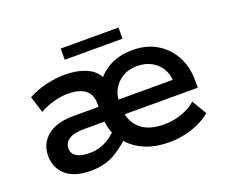

<svg xmlns="http://www.w3.org/2000/svg" viewBox="-93 -658 951 808"><g transform="rotate(-20 383.0 -253.5)"><path d="M188 10Q116 10 78 -23Q40 -56 40 -110Q40 -165 80.5 -198.5Q121 -232 199 -232H327L310 -204V-249Q310 -287 284.5 -307.5Q259 -328 207 -328Q176 -328 143 -319Q110 -310 80 -293L57 -367Q95 -388 139 -398Q183 -408 219 -408Q283 -408 325.5 -386.5Q368 -365 380 -318L350 -312Q372 -356 418 -382Q464 -408 525 -408Q588 -408 634 -380Q680 -352 705 -305Q730 -258 730 -199V-165H361V-232H642Q641 -258 627 -282Q613 -306 586 -322Q559 -338 520 -338Q482 -338 455 -321.5Q428 -305 413.5 -279Q399 -253 399 -225V-200Q399 -140 435.5 -104Q472 -68 546 -68Q588 -68 626 -82Q664 -96 688 -118L727 -52Q693 -23 643 -6.5Q593 10 543 10Q474 10 426 -12.5Q378 -35 350 -72H370Q328 -32 286.5 -11Q245 10 188 10ZM209 -62Q246 -62 278 -77.5Q310 -93 334 -120V-98Q324 -113 319 -130.5Q314 -148 312 -165H221Q175 -165 153 -150.5Q131 -136 131 -111Q131 -87 151 -74.5Q171 -62 209 -62ZM244 -467V-517H503V-467Z"/></g></svg>

Font: Rokkitt Medium
Style: Regular
Weight: 500
Version: Version 3.103